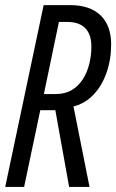

<svg xmlns="http://www.w3.org/2000/svg" viewBox="-20 -734 457 754"><path d="M0.5 0 151.4 -713.9H255.4Q333 -713.9 374.8 -673.8Q416.5 -633.8 416.5 -560.1Q416.5 -501 398.7 -449.5Q380.9 -397.9 347.7 -362.8Q314.5 -327.6 268.6 -315.9L331.5 0H251.5L197.3 -301.3H138.2L74.7 0ZM152.3 -364.7H199.2Q235.8 -364.7 262.2 -380.6Q288.6 -396.5 305.4 -423.1Q322.3 -449.7 330.6 -482.9Q338.9 -516.1 338.9 -550.8Q338.9 -599.1 314.7 -623.5Q290.5 -647.9 244.1 -647.9H211.4Z"/></svg>

Font: Open Sans Condensed
Style: Italic
Weight: 400
Width: 3
Italic angle: -12°
Designer: Monotype Design Team
Foundry: Monotype Imaging Inc.
Version: Version 3.000